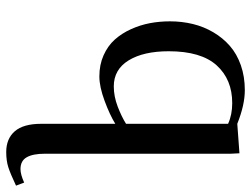

<svg xmlns="http://www.w3.org/2000/svg" viewBox="-114 -382 799 611"><g transform="rotate(90 285.5 -76.5)"><path d="M47.9 -217.8Q47.9 -255.9 56.4 -290.8Q64.9 -325.7 82.8 -356Q100.6 -386.2 126 -408.4Q151.4 -430.7 187.5 -443.4Q223.6 -456.1 267.1 -456.1Q314 -456.1 374 -432.1L467.8 -439L469.2 -411.1V180.2Q469.2 218.3 480.5 238Q491.7 257.8 518.1 257.8Q535.2 257.8 561 246.1L570.8 272Q532.7 290 512 296.6Q491.2 303.2 463.9 303.2Q421.4 303.2 397.7 275.9Q374 248.5 374 191.9V-43.9Q345.7 -26.4 300.8 -9.8Q255.9 6.8 223.1 6.8Q186 6.8 156 -6.6Q126 -20 106.2 -42Q86.4 -64 73 -93.5Q59.6 -123 53.7 -154.1Q47.9 -185.1 47.9 -217.8ZM143.1 -213.9Q143.1 -133.8 172.1 -86.4Q201.2 -39.1 254.9 -39.1Q286.6 -39.1 319.1 -51.5Q351.6 -64 374 -78.1V-402.8Q345.2 -416 308.1 -416Q232.9 -416 188 -366.5Q143.1 -316.9 143.1 -213.9Z"/></g></svg>

Font: Dehuti
Style: Bold
Weight: 700
Version: Version 1.2